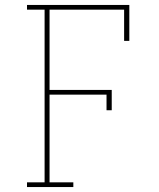

<svg xmlns="http://www.w3.org/2000/svg" viewBox="-20 -755 640 775"><path d="M89 0V-19H160V-716H89V-735H502V-590H481V-716H180V-392H431V-310H410V-373H180V-19H276V0Z"/></svg>

Font: Iosevka Slab Thin Extended
Style: Regular
Weight: 100
Width: 7
Monospace: yes
Designer: Belleve Invis
Foundry: Belleve Invis
Version: Version 11.1.1; ttfautohint (v1.8.3)